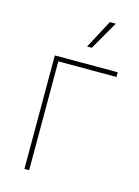

<svg xmlns="http://www.w3.org/2000/svg" viewBox="-115 -820 640 884"><g transform="rotate(15 205.0 -377.5)"><path d="M391.1 -541V-518.6H113.8V0H91.3V-541ZM224.1 -619.1 296.4 -754.9H324.7L246.6 -619.1Z"/></g></svg>

Font: Inter 17pt Thin
Style: Regular
Weight: 250
Version: Version 4.001;git-66647c0bb